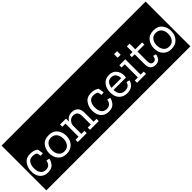

<svg xmlns="http://www.w3.org/2000/svg" viewBox="93 -2065 3427 3427"><g transform="rotate(-45 1806.0 -352.0)"><path d="M-12 213V-917H469V213ZM426 -150 366 -163Q346 -50 246 -50Q180 -50 145 -95Q110 -140 110 -220Q110 -292 141 -343Q172 -394 243 -394Q298 -394 338 -369L355 -294L413 -301L396 -408Q362 -434 325 -444Q288 -454 244 -454Q140 -454 88 -381Q36 -308 36 -216Q36 -109 91 -49.5Q146 10 238 10Q330 10 373.5 -41Q417 -92 426 -150Z M445 213V-917H978V213ZM712 -455Q604 -455 548 -385.5Q492 -316 492 -219Q492 -118 549.5 -54Q607 10 708 10Q811 10 871 -56Q931 -122 931 -223Q931 -318 876 -386.5Q821 -455 712 -455ZM710 -50Q639 -50 602 -100Q565 -150 565 -223Q565 -297 602.5 -346Q640 -395 710 -395Q780 -395 818.5 -347.5Q857 -300 857 -224Q857 -149 819 -99.5Q781 -50 710 -50Z M954 213V-917H1548V213ZM1303 0H1528V-57H1451V-285Q1451 -374 1407 -414Q1363 -454 1298 -454Q1190 -454 1142 -366V-445H992V-388H1072V-57H994V0H1220V-57H1142V-265Q1144 -316 1180.5 -355.5Q1217 -395 1277 -395Q1322 -395 1351 -365.5Q1380 -336 1380 -264V-57H1303Z M1524 213V-917H2005V213ZM1962 -150 1902 -163Q1882 -50 1782 -50Q1716 -50 1681 -95Q1646 -140 1646 -220Q1646 -292 1677 -343Q1708 -394 1779 -394Q1834 -394 1874 -369L1891 -294L1949 -301L1932 -408Q1898 -434 1861 -444Q1824 -454 1780 -454Q1676 -454 1624 -381Q1572 -308 1572 -216Q1572 -109 1627 -49.5Q1682 10 1774 10Q1866 10 1909.5 -41Q1953 -92 1962 -150Z M1981 213V-917H2471V213ZM2426 -128 2367 -141Q2357 -100 2327 -75Q2297 -50 2244 -50Q2109 -50 2103 -206H2416Q2422 -233 2422 -259Q2421 -338 2373 -396Q2325 -454 2233 -454Q2139 -454 2084 -387Q2029 -320 2029 -216Q2029 -108 2087 -49Q2145 10 2239 10Q2321 10 2369 -30.5Q2417 -71 2426 -128ZM2348 -258H2104Q2111 -314 2140 -355Q2169 -396 2231 -396Q2296 -396 2324.5 -352Q2353 -308 2348 -258Z M2447 213V-917H2748V213ZM2562 -651V-560H2638V-651ZM2491 0H2717V-57H2639V-445H2489V-388H2569V-57H2491Z M2724 213V-917H3115V213ZM3089 -120 3035 -137Q3025 -83 3006.5 -67Q2988 -51 2963 -51Q2922 -51 2906.5 -75.5Q2891 -100 2891 -140V-389H3065V-445H2891V-588H2821V-445H2749V-389H2821V-131Q2821 -66 2854.5 -28Q2888 10 2955 10Q3069 10 3089 -120Z M3091 213V-917H3624V213ZM3358 -455Q3250 -455 3194 -385.5Q3138 -316 3138 -219Q3138 -118 3195.5 -54Q3253 10 3354 10Q3457 10 3517 -56Q3577 -122 3577 -223Q3577 -318 3522 -386.5Q3467 -455 3358 -455ZM3356 -50Q3285 -50 3248 -100Q3211 -150 3211 -223Q3211 -297 3248.5 -346Q3286 -395 3356 -395Q3426 -395 3464.5 -347.5Q3503 -300 3503 -224Q3503 -149 3465 -99.5Q3427 -50 3356 -50Z"/></g></svg>

Font: Zilla Slab Highlight
Style: Regular
Weight: 400
Designer: Typotheque Type Foundry
Foundry: Typotheque type foundry
Version: Version 1.1; 2017; ttfautohint (v1.6)